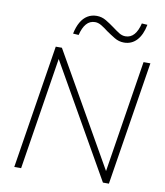

<svg xmlns="http://www.w3.org/2000/svg" viewBox="-97 -997 926 1077"><g transform="rotate(10 366.0 -458.5)"><path d="M58 0 170 -705H205L583 -42H565L670 -705H709L597 0H563L185 -663H202L97 0ZM285 -792 253 -794Q261 -833 276.5 -860Q292 -887 315 -901Q338 -915 367 -915Q396 -915 421 -900Q446 -885 469 -868Q489 -853 507 -841.5Q525 -830 544 -830Q574 -830 593.5 -852.5Q613 -875 623 -917L655 -915Q644 -857 615 -825.5Q586 -794 542 -794Q513 -794 487.5 -809.5Q462 -825 439 -841Q420 -856 401 -867.5Q382 -879 364 -879Q334 -879 314.5 -856.5Q295 -834 285 -792Z"/></g></svg>

Font: Nunito Sans 12pt ExtraLight 12pt ExtraLight
Style: Italic
Weight: 250
Italic angle: -9°
Version: Version 3.101;gftools[0.9.27]